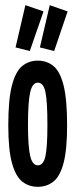

<svg xmlns="http://www.w3.org/2000/svg" viewBox="-20 -713 290 741"><path d="M126 8Q91 8 65.5 -12.5Q40 -33 26 -84.5Q12 -136 12 -229Q12 -329 26 -383Q40 -437 65.5 -458Q91 -479 126 -479Q161 -479 186.5 -458Q212 -437 225.5 -383Q239 -329 239 -229Q239 -136 225.5 -84.5Q212 -33 186.5 -12.5Q161 8 126 8ZM126 -75Q148 -75 155.5 -111Q163 -147 163 -231Q163 -320 155.5 -357Q148 -394 126 -394Q105 -394 96.5 -357Q88 -320 88 -231Q88 -147 96.5 -111Q105 -75 126 -75ZM189 -516 134 -530 172 -693 241 -669ZM95 -516 40 -530 78 -693 148 -669Z"/></svg>

Font: Inconsolata UltraCondensed ExtraBold
Style: Regular
Weight: 800
Width: 1
Monospace: yes
Designer: Raph Levien, Cyreal, Brenton Simpson
Foundry: Raph Levien, Cyreal, Google
Version: Version 3.001; ttfautohint (v1.8.2.53-6de2)